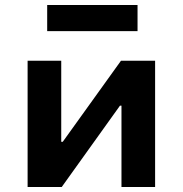

<svg xmlns="http://www.w3.org/2000/svg" viewBox="-20 -745 728 765"><path d="M90 0V-503H224V-180H230L462 -503H598V0H464V-324H458L226 0ZM168 -621V-725H528V-621Z"/></svg>

Font: Nunito Sans 6pt
Style: Bold
Weight: 700
Version: Version 3.101;gftools[0.9.27]